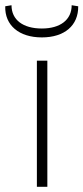

<svg xmlns="http://www.w3.org/2000/svg" viewBox="-47 -714 319 734"><path d="M227 -694C227 -638 183 -605 113 -605C41 -605 -3 -638 -3 -694L-27 -690C-29 -617 26 -571 113 -571C200 -571 253 -617 252 -690ZM134 -482H94V0H134Z"/></svg>

Font: Exo 2 Extra Light
Style: Regular
Weight: 250
Designer: Natanael Gama
Version: Version 1.001;PS 001.001;hotconv 1.0.88;makeotf.lib2.5.64775